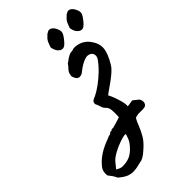

<svg xmlns="http://www.w3.org/2000/svg" viewBox="-356 -635 1031 1031"><g transform="rotate(-45 159.5 -119.5)"><path d="M14 310Q-8 310 -27 301Q-46 292 -67 274Q-75 258 -82 247.5Q-89 237 -99 225Q-101 210 -98 196Q-95 182 -84 169Q-62 142 -30.5 122Q1 102 41 88Q46 86 52.5 83Q59 80 65 80Q70 78 74.5 73.5Q79 69 86 72Q89 68 93 66.5Q97 65 102 67Q104 66 110.5 64.5Q117 63 127 60Q137 57 147 54Q157 51 166 48Q168 17 166 -4.5Q164 -26 153 -36Q141 -47 137 -62Q133 -77 125 -93Q126 -108 134 -113Q142 -118 155 -123Q178 -134 206 -154.5Q234 -175 260.5 -200.5Q287 -226 305 -252Q317 -270 310 -286.5Q303 -303 279 -305Q264 -305 240.5 -293Q217 -281 189 -258Q169 -250 158 -257.5Q147 -265 141 -288Q143 -306 148.5 -315Q154 -324 161.5 -331.5Q169 -339 176 -350Q185 -355 192.5 -361.5Q200 -368 209 -372Q215 -376 222 -378.5Q229 -381 237 -381Q242 -381 248 -383.5Q254 -386 262 -386Q314 -384 344 -346Q372 -310 370 -273.5Q368 -237 334 -181Q325 -166 307.5 -150.5Q290 -135 269.5 -120Q249 -105 232 -93.5Q215 -82 208 -76Q215 -64 223 -42.5Q231 -21 237 1.5Q243 24 241 40Q250 40 262 37.5Q274 35 281 35Q294 45 306 55Q318 65 318 80Q320 87 314.5 96.5Q309 106 298 108Q285 110 265 109Q245 108 228 115Q218 132 208.5 157Q199 182 182.5 210.5Q166 239 130 269Q116 282 101.5 290.5Q87 299 78 299Q60 304 44 307Q28 310 14 310ZM0 249Q6 249 17 247.5Q28 246 41.5 241.5Q55 237 66 229Q82 218 98.5 198.5Q115 179 121 161Q123 155 125 149Q127 143 129 138Q120 136 108 139Q96 142 84 146Q54 156 25 172Q-4 188 -17 204Q-24 212 -30 220Q-36 228 -43 236Q-35 241 -24.5 245.5Q-14 250 0 249ZM190 -436Q181 -444 176 -458.5Q171 -473 172 -478Q174 -484 181 -501.5Q188 -519 200 -529Q204 -532 208 -537Q212 -542 217 -543Q230 -553 243.5 -546.5Q257 -540 266 -521Q276 -501 272 -487.5Q268 -474 249 -451Q231 -428 217 -425.5Q203 -423 190 -436ZM336 -436Q327 -444 322 -458.5Q317 -473 318 -478Q320 -484 327 -501.5Q334 -519 346 -529Q350 -532 354 -537Q358 -542 363 -543Q376 -553 389.5 -546.5Q403 -540 412 -521Q422 -501 418 -487.5Q414 -474 395 -451Q377 -428 363 -425.5Q349 -423 336 -436Z"/></g></svg>

Font: Caveat SemiBold
Style: Regular
Weight: 600
Designer: Pablo Impallari
Foundry: Pablo Impallari
Version: Version 2.000